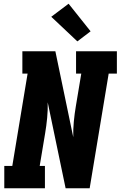

<svg xmlns="http://www.w3.org/2000/svg" viewBox="-20 -1010 647 1030"><path d="M3 0V-120H46L128 -615H100V-735H277L373 -274Q372 -315 376 -357.5Q380 -400 387 -441L416 -615H388V-735H607V-615H563L461 0H332L236 -461Q237 -420 233 -377.5Q229 -335 222 -294L193 -120H221V0ZM395 -788 255 -920 348 -990 466 -842Z"/></svg>

Font: Iosevka Slab Heavy Extended
Style: Italic
Weight: 900
Width: 7
Italic angle: -9°
Monospace: yes
Designer: Belleve Invis
Foundry: Belleve Invis
Version: Version 11.1.0; ttfautohint (v1.8.3)